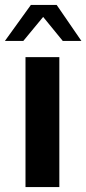

<svg xmlns="http://www.w3.org/2000/svg" viewBox="-40 -763 352 783"><path d="M202 -530V0H64V-530ZM86 -743H191L292 -596H216L136 -694L55 -596H-20Z"/></svg>

Font: Almarai Bold
Style: Regular
Weight: 700
Designer: Boutros International 2019
Foundry: Created by Boutros International 2019
Version: Version 1.10